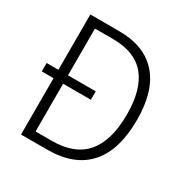

<svg xmlns="http://www.w3.org/2000/svg" viewBox="-163 -852 960 989"><g transform="rotate(30 316.5 -357.0)"><path d="M266 -714Q416 -714 495 -625Q574 -536 574 -364Q574 -184 492 -92Q410 0 250 0H94V-335H24V-385H94V-714ZM258 -663H151V-385H316V-335H151V-51H247Q383 -51 449 -129Q515 -207 515 -362Q515 -511 452 -587Q389 -663 258 -663Z"/></g></svg>

Font: Noto Sans Kannada SemiCondensed Light
Style: Regular
Weight: 300
Width: 4
Designer: Jelle Bosma - Monotype Design Team
Foundry: Monotype Imaging Inc.
Version: Version 2.005; ttfautohint (v1.8.4.7-5d5b)